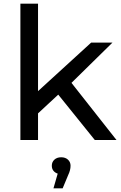

<svg xmlns="http://www.w3.org/2000/svg" viewBox="-20 -762 656 1045"><path d="M297 -247 187 -145V0H91V-742H187V-266L476 -530H592L369 -311L614 0H496ZM364 140Q364 164 351 191L321 263H271L294 183Q279 178 270.5 167Q262 156 262 140Q262 120 276 107Q290 94 313 94Q336 94 350 107Q364 120 364 140Z"/></svg>

Font: Montserrat Alternates Medium
Style: Regular
Weight: 500
Designer: Julieta Ulanovsky
Foundry: Julieta Ulanovsky
Version: Version 7.200